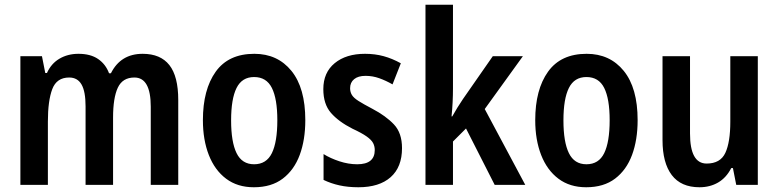

<svg xmlns="http://www.w3.org/2000/svg" viewBox="-20 -780 3283 810"><path d="M582 -553Q657 -553 694.5 -505.5Q732 -458 732 -358V0H616V-330Q616 -453 547 -453Q497 -453 477 -410Q457 -367 457 -284V0H341V-331Q341 -394 324 -423.5Q307 -453 272 -453Q219 -453 200.5 -404Q182 -355 182 -267V0H66V-543H157L171 -472H178Q196 -512 231 -532.5Q266 -553 311 -553Q362 -553 394 -531Q426 -509 440 -471H448Q489 -553 582 -553Z M1268 -273Q1268 -190 1244.5 -126.5Q1221 -63 1173 -26.5Q1125 10 1051 10Q982 10 934 -26Q886 -62 861 -126Q836 -190 836 -273Q836 -402 890 -477.5Q944 -553 1053 -553Q1151 -553 1209.5 -481Q1268 -409 1268 -273ZM955 -272Q955 -181 978 -134Q1001 -87 1052 -87Q1104 -87 1127 -134Q1150 -181 1150 -273Q1150 -363 1127 -409Q1104 -455 1052 -455Q1001 -455 978 -409Q955 -363 955 -272Z M1676 -155Q1676 -75 1628 -32.5Q1580 10 1492 10Q1448 10 1412 2Q1376 -6 1345 -21V-130Q1374 -112 1412 -99.5Q1450 -87 1487 -87Q1561 -87 1561 -147Q1561 -163 1554 -176.5Q1547 -190 1526.5 -204.5Q1506 -219 1467 -237Q1408 -267 1376 -304Q1344 -341 1344 -404Q1344 -474 1392 -513.5Q1440 -553 1520 -553Q1562 -553 1598.5 -543Q1635 -533 1671 -513L1636 -424Q1608 -440 1580 -450Q1552 -460 1522 -460Q1491 -460 1474 -446Q1457 -432 1457 -408Q1457 -392 1464.5 -379.5Q1472 -367 1492.5 -354Q1513 -341 1551 -321Q1608 -291 1642 -255Q1676 -219 1676 -155Z M1891 -408Q1891 -348 1885 -289H1888Q1898 -307 1910 -326.5Q1922 -346 1933 -362L2059 -543H2186L2025 -320L2196 0H2067L1946 -238L1891 -183V0H1775V-760H1891Z M2670 -273Q2670 -190 2646.5 -126.5Q2623 -63 2575 -26.5Q2527 10 2453 10Q2384 10 2336 -26Q2288 -62 2263 -126Q2238 -190 2238 -273Q2238 -402 2292 -477.5Q2346 -553 2455 -553Q2553 -553 2611.5 -481Q2670 -409 2670 -273ZM2357 -272Q2357 -181 2380 -134Q2403 -87 2454 -87Q2506 -87 2529 -134Q2552 -181 2552 -273Q2552 -363 2529 -409Q2506 -455 2454 -455Q2403 -455 2380 -409Q2357 -363 2357 -272Z M3177 -543V0H3086L3072 -71H3065Q3044 -30 3009.5 -10Q2975 10 2931 10Q2853 10 2814 -41.5Q2775 -93 2775 -189V-543H2891V-217Q2891 -90 2961 -90Q3019 -90 3040 -135Q3061 -180 3061 -267V-543Z"/></svg>

Font: Noto Sans Myanmar Condensed SemiBold
Style: Regular
Weight: 600
Width: 3
Designer: Monotype Design Team
Foundry: Monotype Imaging Inc.
Version: Version 2.107; ttfautohint (v1.8.4.7-5d5b)